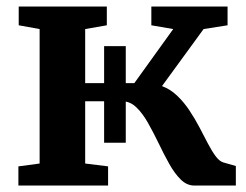

<svg xmlns="http://www.w3.org/2000/svg" viewBox="-20 -576 764 596"><path d="M37.1 0V-59.6L103 -68.4V-485.8L38.1 -497.5V-555.7H311.6V-497.5L244.4 -485.8V-318H397L517.7 -485.8L449.8 -497.5V-555.7H686.4V-497.5L612 -485.8L482.9 -308.8Q509.2 -298.9 530.2 -278.7Q551.3 -258.5 568.2 -232.9Q585.2 -207.3 599.2 -180.6Q613.2 -153.8 625.4 -130.4Q637.7 -106.9 649.4 -91.1Q661.2 -75.3 673.2 -71.8L712.1 -60.7V0H583.2Q560 0 540.9 -18.9Q521.8 -37.8 505.2 -67.6Q488.6 -97.3 472.6 -130.8Q456.5 -164.2 439.7 -194Q423 -223.8 403.4 -242.7Q383.9 -261.6 359.5 -261.6H244.4V-68.4L315.5 -59.6V0ZM303.2 -133V-432.7H370.4V-133Z"/></svg>

Font: Merriweather 7pt Light
Style: Regular
Weight: 300
Designer: Eben Sorkin
Foundry: Eben Sorkin
Version: Version 2.200;gftools[0.9.31]